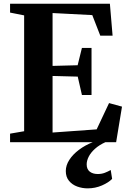

<svg xmlns="http://www.w3.org/2000/svg" viewBox="-20 -763 686 1030"><path d="M109.5 -59V-680.5L34 -695.5V-743H569.5L584 -571.5H518L475 -682L262 -693V-409.5L396.5 -413L419.5 -506H471V-253.5H419.5L397 -352L262 -355.5V-52L498.5 -69L565 -210L634.5 -191L603 0H34V-46ZM450 247.5Q421.5 247.5 394.5 237.8Q367.5 228 350.2 207.2Q333 186.5 333 154.5Q333 124 351.8 94.8Q370.5 65.5 403.8 40.5Q437 15.5 479.5 -1L506.5 -5L547 -1Q512.5 14.5 489.8 35Q467 55.5 456 77.2Q445 99 445 119Q445 144.5 461.2 157.5Q477.5 170.5 504.5 170.5Q525.5 170.5 542.2 164Q559 157.5 574 149L581.5 196.5Q563 216 527 231.8Q491 247.5 450 247.5Z"/></svg>

Font: Merriweather 60pt
Style: Bold
Weight: 700
Version: Version 2.100